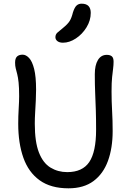

<svg xmlns="http://www.w3.org/2000/svg" viewBox="-20 -1010 708 1043"><path d="M352 13Q256 13 195.5 -30.5Q135 -74 107 -153Q79 -232 79 -338Q79 -379 81.5 -420Q84 -461 84 -488Q84 -534 81 -562Q78 -590 73.5 -607.5Q69 -625 65.5 -638.5Q62 -652 62 -670Q62 -693 72.5 -703Q83 -713 103 -713Q121 -713 138 -695Q155 -677 165.5 -635.5Q176 -594 176 -523Q176 -496 174.5 -464.5Q173 -433 171 -400Q169 -367 169 -338Q169 -239 191.5 -181.5Q214 -124 254.5 -99.5Q295 -75 345 -75Q428 -75 465 -130Q502 -185 502 -305Q502 -365 500.5 -412Q499 -459 497 -504.5Q495 -550 495 -607Q495 -656 512 -684Q529 -712 560 -712Q578 -712 587.5 -704Q597 -696 597 -675Q597 -657 594.5 -638Q592 -619 589 -590.5Q586 -562 586 -513Q586 -460 589 -407.5Q592 -355 592 -298Q592 -206 566.5 -136Q541 -66 488 -26.5Q435 13 352 13ZM322 -778Q303 -778 292 -786.5Q281 -795 281 -808Q281 -823 292 -833Q303 -843 322 -858Q348 -879 358.5 -896Q369 -913 376 -942Q385 -970 396 -980Q407 -990 423 -990Q449 -990 461 -977Q473 -964 473 -940Q473 -899 450 -861.5Q427 -824 392 -801Q357 -778 322 -778Z"/></svg>

Font: Shantell Sans
Style: Regular
Weight: 400
Designer: Stephen Nixon, Anya Danilova, Shantell Martin
Foundry: Arrow Type
Version: Version 1.008;[ac192a2d6]